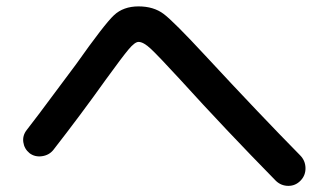

<svg xmlns="http://www.w3.org/2000/svg" viewBox="-20 -655 1040 607"><path d="M73.2 -170.9Q56.6 -184.6 53.7 -205.6Q50.8 -226.6 64.5 -244.1Q96.7 -285.2 154.8 -363.8Q212.9 -442.4 220.7 -452.1Q310.5 -579.1 340.3 -606.9Q370.1 -634.8 418 -634.8Q465.8 -634.8 497.6 -610.8Q529.3 -586.9 627.9 -480.5Q802.7 -292 928.7 -164.1Q945.3 -147.5 945.8 -124Q946.3 -100.6 930.2 -84Q914.1 -67.4 891.6 -67.4Q869.1 -67.4 852.5 -83Q692.4 -246.1 548.8 -404.3Q480.5 -478.5 457 -500.5Q433.6 -522.5 418 -522.5Q406.2 -522.5 386.2 -498.5Q366.2 -474.6 314.5 -403.3Q234.4 -291 148.4 -180.7Q134.8 -164.1 112.3 -161.1Q89.8 -158.2 73.2 -170.9Z"/></svg>

Font: Rounded-X Mgen+ 1m medium
Style: Regular
Weight: 500
Designer: [Source Han Sans]
Ryoko NISHIZUKA  (kana & ideographs); Paul D. Hunt (Latin, Greek & Cyrillic); Wenlong ZHANG  (bopomofo
Version: Version 1.059.20150602